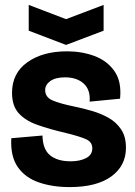

<svg xmlns="http://www.w3.org/2000/svg" viewBox="-20 -748 550 782"><path d="M263 14Q194 14 138.5 -5Q83 -24 52.5 -67.5Q22 -111 26 -185L153 -196Q154 -140 184 -115.5Q214 -91 268 -91Q305 -91 330.5 -104Q356 -117 356 -144Q356 -169 331.5 -180.5Q307 -192 246 -207Q181 -222 132 -239.5Q83 -257 56 -287Q29 -317 29 -370Q29 -450 91.5 -494.5Q154 -539 253 -539Q313 -539 364.5 -520Q416 -501 446 -458.5Q476 -416 469 -346L345 -334Q349 -382 321 -407.5Q293 -433 245 -433Q206 -433 185 -418Q164 -403 164 -381Q164 -352 194 -339Q224 -326 283 -314Q317 -307 353.5 -296.5Q390 -286 421.5 -268.5Q453 -251 473 -221.5Q493 -192 493 -146Q493 -73 433.5 -29.5Q374 14 263 14ZM97 -728 249 -670 402 -728V-623L249 -565L97 -623Z"/></svg>

Font: Bricolage Grotesque 96pt Bricolage Grotesque 48pt Regular
Style: Bold
Weight: 700
Designer: Mathieu Triay
Foundry: Atelier Triay
Version: Version 1.001; ttfautohint (v1.8.4.7-5d5b);gftools[0.9.33.de